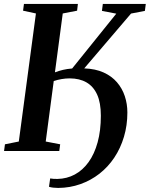

<svg xmlns="http://www.w3.org/2000/svg" viewBox="-24 -763 756 970"><path d="M270 186.5Q257.5 186.5 244.5 185Q231.5 183.5 223.5 180.5L229.5 138.5Q236 140 246.2 140.5Q256.5 141 266.5 141Q314 140 354 118.5Q394 97 423.5 56Q453 15 469.2 -44Q485.5 -103 485.5 -178.5Q485.5 -243.5 466.8 -285Q448 -326.5 412.8 -346.8Q377.5 -367 328 -367Q308 -367 287.2 -363.5Q266.5 -360 247.5 -353.5L207 -48L280 -34L275.5 0H-3.5L1 -34L71 -48L157.5 -695L92.5 -709L97 -743H369.5L365.5 -709L293 -695L253.5 -397.5Q273 -405 294 -410Q315 -415 340.5 -417L563.5 -694L491 -708L495.5 -743H712.5L708 -708L638 -694.5L401.5 -417.5Q458 -415.5 499 -397Q540 -378.5 566.8 -347.5Q593.5 -316.5 606.5 -277.2Q619.5 -238 619.5 -194.5Q619.5 -129.5 602.2 -71.8Q585 -14 553.5 33.2Q522 80.5 478.5 114.5Q435 148.5 382.2 167.2Q329.5 186 270 186.5Z"/></svg>

Font: Merriweather 72pt SemiBold
Style: Italic
Weight: 600
Italic angle: -7.8°
Version: Version 2.101